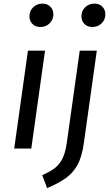

<svg xmlns="http://www.w3.org/2000/svg" viewBox="-20 -800 594 1034"><path d="M130.5 -527.1H222.5L148.5 0H56.5ZM197.9 -654.6Q170.7 -654.6 154.6 -671.2Q138.5 -687.8 138.5 -712Q138.5 -741.2 158.7 -760.8Q178.8 -780.5 208.1 -780.5Q235.2 -780.5 251.3 -763.9Q267.4 -747.3 267.4 -723.1Q267.4 -693.9 247.3 -674.3Q227.1 -654.6 197.9 -654.6ZM233.7 213.1 207.5 143.4Q243.5 127.5 270 109Q296.6 90.5 314 58.5Q331.5 26.5 339.5 -29.4L409.4 -527.1H501.4L431.5 -29.5Q421.5 44.7 396.8 88.9Q372.2 133 332.5 160.6Q292.8 188.2 233.7 213.1ZM477.9 -654.6Q450.7 -654.6 434.6 -671.2Q418.5 -687.8 418.5 -712Q418.5 -741.2 438.6 -760.8Q458.8 -780.5 488 -780.5Q515.2 -780.5 531.3 -763.9Q547.4 -747.3 547.4 -723.1Q547.4 -693.9 527.2 -674.3Q507.1 -654.6 477.9 -654.6Z"/></svg>

Font: Fira Sans Variable
Style: Italic
Weight: 397
Italic angle: -8°
Designer: Carrois Corporate & Edenspiekermann AG
Foundry: Carrois Corporate GbR & Edenspiekermann AG
Version: Version 4.202